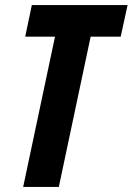

<svg xmlns="http://www.w3.org/2000/svg" viewBox="-20 -734 521 754"><path d="M211 0 336 -590H454L481 -714H105L79 -590H196L71 0Z"/></svg>

Font: Noto Sans UI Condensed ExtraBold
Style: Italic
Weight: 800
Width: 3
Designer: Monotype Design Team
Foundry: Monotype Imaging Inc.
Version: 1.001